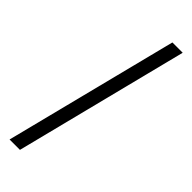

<svg xmlns="http://www.w3.org/2000/svg" viewBox="-312 -803 1001 1001"><g transform="rotate(45 189.0 -302.0)"><path d="M348.5 -781 106.5 177H30L272.5 -781Z"/></g></svg>

Font: Merriweather 60pt SemiBold
Style: Regular
Weight: 600
Version: Version 2.100